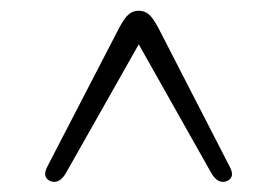

<svg xmlns="http://www.w3.org/2000/svg" viewBox="-20 -732 528 366"><path d="M414 -387.5Q397.5 -379.5 384 -400L244.5 -647.5L104.5 -400Q91 -379.5 74.5 -387.5Q60 -395 70.5 -415L207.5 -679.5Q218 -699 226 -705.2Q234 -711.5 244.5 -711.5Q255 -711.5 263 -705.2Q271 -699 281.5 -679.5L417.5 -415Q428.5 -395 414 -387.5Z"/></svg>

Font: Fraunces 9pt Light
Style: Regular
Weight: 300
Version: Version 1.000;[0bf87f6ff]